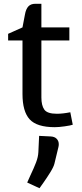

<svg xmlns="http://www.w3.org/2000/svg" viewBox="-20 -661 435 1016"><path d="M112 -584Q117 -613 130 -627Q143 -641 167 -641H199V-516H347V-447H199V-145Q199 -103 214.5 -81Q230 -59 281 -59Q312 -59 352 -67L365 -1Q354 3 322.5 7.5Q291 12 270 12Q175 12 137 -29.5Q99 -71 99 -164V-447H23V-482L99 -516ZM291 102Q291 111 289 118L268 205Q264 222 246 251Q228 280 211 304Q194 328 189 335L124 305L140 269Q160 227 171 198Q182 169 183 144L187 58L248 61Q269 62 280 73.5Q291 85 291 102Z"/></svg>

Font: Voces
Style: Regular
Weight: 400
Designer: Ana Paula Megda, Pablo Ugerman
Foundry: Ana Paula Megda, Pablo Ugerman
Version: Version 1.100